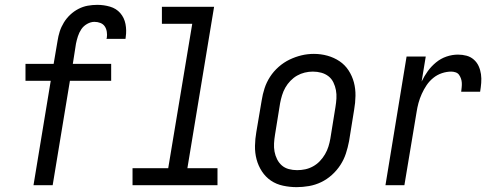

<svg xmlns="http://www.w3.org/2000/svg" viewBox="-20 -763 2040 791"><path d="M118 0 189 -430H85V-500H201L217 -594Q220 -614 226 -633Q232 -652 243 -670Q254 -688 269.5 -702.5Q285 -717 303.5 -726.5Q322 -736 341.5 -739.5Q361 -743 381 -743Q408 -743 433.5 -735.5Q459 -728 475.5 -709Q492 -690 497 -664Q502 -638 498 -611Q498 -609 497.5 -607Q497 -605 497 -603H419Q419 -604 419 -605Q419 -606 420 -607Q422 -619 420 -632Q418 -645 411.5 -654.5Q405 -664 393.5 -668.5Q382 -673 369 -673Q354 -673 339 -664.5Q324 -656 315 -642.5Q306 -629 301 -613.5Q296 -598 293 -583L280 -500H438V-430H268L197 0Z M526 0V-70H673L772 -665H647V-735H862L752 -70H876V0Z M1202 8Q1174 8 1146 2Q1118 -4 1096 -19Q1074 -34 1059 -57Q1044 -80 1037 -106.5Q1030 -133 1030.5 -162Q1031 -191 1036 -219L1058 -349Q1062 -375 1070 -399.5Q1078 -424 1092.5 -446.5Q1107 -469 1128 -487.5Q1149 -506 1173 -517.5Q1197 -529 1222 -535Q1247 -541 1273 -541Q1302 -541 1329 -533.5Q1356 -526 1378.5 -511Q1401 -496 1416 -473Q1431 -450 1438 -423.5Q1445 -397 1444.5 -368Q1444 -339 1439 -311L1418 -181Q1413 -155 1405 -130.5Q1397 -106 1382.5 -83.5Q1368 -61 1347.5 -42.5Q1327 -24 1303 -12.5Q1279 -1 1253 3.5Q1227 8 1202 8ZM1204 -62Q1221 -62 1237.5 -65.5Q1254 -69 1269.5 -77.5Q1285 -86 1297.5 -99Q1310 -112 1319 -127.5Q1328 -143 1333 -159Q1338 -175 1341 -192L1362 -322Q1365 -340 1366 -357.5Q1367 -375 1364 -391.5Q1361 -408 1353.5 -423.5Q1346 -439 1333 -449Q1320 -459 1303.5 -463.5Q1287 -468 1269 -468Q1252 -468 1235.5 -464Q1219 -460 1204 -451.5Q1189 -443 1176.5 -430Q1164 -417 1155.5 -402Q1147 -387 1142 -370.5Q1137 -354 1134 -338L1113 -208Q1110 -190 1109 -172.5Q1108 -155 1111 -138.5Q1114 -122 1121.5 -107Q1129 -92 1141 -81.5Q1153 -71 1169.5 -66.5Q1186 -62 1204 -62Z M1568 0 1655 -530H1734L1717 -427Q1728 -450 1742.5 -470Q1757 -490 1776.5 -506Q1796 -522 1819.5 -530Q1843 -538 1867 -538Q1885 -538 1902 -533.5Q1919 -529 1932 -517.5Q1945 -506 1952 -490.5Q1959 -475 1961.5 -457.5Q1964 -440 1962.5 -421.5Q1961 -403 1958 -385H1880Q1881 -394 1882 -403.5Q1883 -413 1882.5 -422Q1882 -431 1879 -439.5Q1876 -448 1871 -455Q1866 -462 1857 -465Q1848 -468 1839 -468Q1820 -468 1800.5 -461.5Q1781 -455 1765 -442Q1749 -429 1737.5 -412Q1726 -395 1717.5 -376Q1709 -357 1704 -338.5Q1699 -320 1696 -300L1646 0Z"/></svg>

Font: Iosevka Curly Oblique
Style: Regular
Weight: 400
Italic angle: -9°
Monospace: yes
Designer: Belleve Invis
Foundry: Belleve Invis
Version: Version 11.1.0; ttfautohint (v1.8.3)